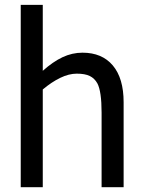

<svg xmlns="http://www.w3.org/2000/svg" viewBox="-20 -780 598 800"><path d="M495.1 0H403.3V-310.5Q403.3 -399.4 385.7 -432.6Q374 -453.6 354 -463.4Q334 -473.1 299.8 -473.1Q267.1 -473.1 231 -455.6Q194.8 -438 158.2 -407.2V0H66.4V-759.8H158.2V-484.9Q200.7 -522.9 240.7 -541.7Q280.8 -560.5 323.7 -560.5Q405.3 -560.5 450.2 -507.1Q495.1 -453.6 495.1 -354Z"/></svg>

Font: SG Kara Bold
Style: Regular
Weight: 400
Designer: Damoon Khanjanzadeh
Version: Version 1.000